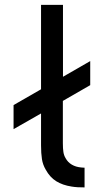

<svg xmlns="http://www.w3.org/2000/svg" viewBox="-20 -786 440 814"><path d="M247 -765.5V-460.5L362.5 -527V-425L247 -358.5L246.5 -358V-179Q246.5 -156 248.8 -141.5Q251 -127 258 -115.5Q267.5 -98 284.5 -88Q301.5 -78 324 -76Q326.5 -75.5 330.2 -75.5Q334 -75.5 338.5 -75V8.5Q323 8.5 309.5 7.8Q296 7 284 5Q245 -1 218.2 -17.8Q191.5 -34.5 174 -66.5Q161.5 -87.5 157.8 -111.5Q154 -135.5 154 -170V-305L37.5 -238.5V-340.5L154 -407.5V-765.5Z"/></svg>

Font: Russisch Sans Medium
Style: Regular
Weight: 500
Width: 4
Designer: Michael Sharanda (font) & Cristiano Sobral (main changes)
Foundry: Michael Sharanda
Version: Version 2.00;September 8, 2020;FontCreator 13.0.0.2681 64-bi